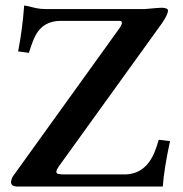

<svg xmlns="http://www.w3.org/2000/svg" viewBox="-20 -678 664 698"><path d="M571.8 0H39.1Q21 -1.5 20 -15.1Q21 -27.8 27.8 -38.1L417 -579.1Q430.2 -601.1 415 -602.1H200.2Q137.7 -602.1 109.4 -549.8Q98.6 -529.3 85 -485.8L45.9 -491.2Q61.5 -570.8 67.9 -658.2Q74.7 -657.7 111.3 -648.4Q127.4 -645 148.9 -645H505.9Q557.6 -649.9 568.8 -649.9Q590.3 -648.9 590.8 -640.1Q589.8 -623 566.9 -590.8L192.9 -71.8Q177.7 -49.3 191.4 -45.9Q198.2 -44.4 209 -43.9H432.1Q508.3 -43.9 542 -125Q549.8 -144.5 557.1 -169.9L598.1 -165Q576.2 -63 571.8 0Z"/></svg>

Font: Linux Libertine O
Style: Semibold
Weight: 700
Designer: Philipp H. Poll
Foundry: Philipp H. Poll
Version: Version 5.0.0